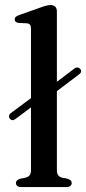

<svg xmlns="http://www.w3.org/2000/svg" viewBox="-20 -758 349 778"><path d="M19.5 -277.5Q15.5 -283 16.5 -288.8Q17.5 -294.5 23 -299L134 -381.5L175.5 -400L282.5 -481Q288 -485 294.2 -484.5Q300.5 -484 305 -478.5Q309.5 -473.5 308.5 -467.8Q307.5 -462 301.5 -457.5L186.5 -370.5L144.5 -352L41.5 -275Q29 -266 19.5 -277.5ZM210.5 -712V-68.5Q210.5 -55 215.5 -48.2Q220.5 -41.5 230 -38.5L253 -34Q262 -31 266.2 -27Q270.5 -23 270.5 -16.5Q270.5 -9 265 -4.5Q259.5 0 248 0H66.5Q55.5 0 50 -4.5Q44.5 -9 44.5 -16.5Q44.5 -22.5 48.8 -26.8Q53 -31 61.5 -33.5L85.5 -38.5Q95 -41.5 100.2 -48Q105.5 -54.5 105.5 -68V-641.5Q105.5 -652.5 101.8 -657.5Q98 -662.5 89.5 -663.5L55.5 -665Q47 -666.5 43.2 -670Q39.5 -673.5 39.5 -679Q39.5 -685.5 43.8 -689.5Q48 -693.5 59 -697.5L142.5 -727Q158.5 -733 168.2 -735.2Q178 -737.5 184.5 -737.5Q197.5 -737.5 204 -730.8Q210.5 -724 210.5 -712Z"/></svg>

Font: Fraunces 16pt
Style: Regular
Weight: 400
Version: Version 1.000;[b76b70a41]